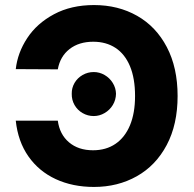

<svg xmlns="http://www.w3.org/2000/svg" viewBox="-20 -737 774 767"><path d="M351.6 -136.7Q403.8 -136.7 441.4 -162.4Q479 -188 499.3 -236.6Q519.5 -285.2 519.5 -353.5Q519.5 -423.8 499.3 -472.4Q479 -521 441.4 -545.7Q403.8 -570.3 352.5 -570.3Q295.4 -570.3 257.8 -541Q220.2 -511.7 210.9 -460L43 -460.9Q50.3 -526.4 88.9 -585Q127.4 -643.6 195.8 -680.2Q264.2 -716.8 355.5 -716.8Q452.1 -716.8 527.8 -673.8Q603.5 -630.9 646.5 -548.8Q689.5 -466.8 689.5 -353.5Q689.5 -239.7 646 -157.7Q602.5 -75.7 526.6 -33Q450.7 9.8 355.5 9.8Q270 9.8 202.6 -21.5Q135.3 -52.7 93.5 -112.3Q51.8 -171.9 43 -254.9H210.9Q218.3 -200.2 255.6 -168.5Q293 -136.7 351.6 -136.7ZM266.6 -362.3Q266.1 -385.7 277.8 -405.8Q289.6 -425.8 310.1 -437.5Q330.6 -449.2 354.5 -449.2Q377.4 -449.2 397.7 -437.5Q418 -425.8 430.4 -405.8Q442.9 -385.7 443.4 -362.3Q442.9 -337.9 430.7 -317.6Q418.5 -297.4 397.9 -285.4Q377.4 -273.4 354.5 -273.4Q330.6 -273.4 310.1 -285.2Q289.6 -296.9 277.8 -317.4Q266.1 -337.9 266.6 -362.3Z"/></svg>

Font: Pretendard GOV ExtraBold
Style: Regular
Weight: 800
Designer: Base glyphs from Inter by Rasmus Andersson; Hangeul glyphs from Noto Sans CJK(Source Han Sans) by Jang Soo-young and Kan
Foundry: Kil Hyung-jin
Version: Version 1.309